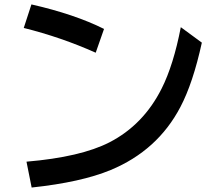

<svg xmlns="http://www.w3.org/2000/svg" viewBox="-20 -797 970 856"><path d="M406.7 -562Q252.4 -630.9 85.9 -672.4L120.1 -777.3Q313 -733.4 443.8 -668ZM98.1 -76.2Q339.8 -96.7 468.3 -162.6Q619.6 -240.7 700.7 -402.3Q753.4 -506.8 786.1 -675.8L879.9 -606.9Q840.3 -426.3 784.2 -319.8Q682.6 -126 473.6 -39.1Q341.8 15.6 121.1 39.1Z"/></svg>

Font: FORM UDPGothic
Style: Bold
Weight: 700
Foundry: Pronama LLC
Version: Version 1.051